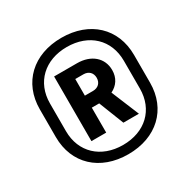

<svg xmlns="http://www.w3.org/2000/svg" viewBox="-145 -875 889 900"><g transform="rotate(-30 300.0 -425.0)"><path d="M300 -110C453 -110 555 -206 555 -350V-500C555 -644 453 -740 300 -740C147 -740 45 -644 45 -500V-350C45 -206 147 -110 300 -110ZM100 -500C100 -614 181 -690 300 -690C420 -690 500 -614 500 -500V-350C500 -236 420 -160 300 -160C181 -160 100 -236 100 -350ZM260 -250V-385H300L353 -250H437L375 -400C410 -417 431 -448 431 -490C431 -556 380 -600 304 -600H180V-250ZM260 -540H304C332 -540 350 -522 350 -495C350 -468 332 -450 304 -450H260Z"/></g></svg>

Font: Tekne LDO ExtraBold
Style: Regular
Weight: 800
Monospace: yes
Designer: Alessio Laiso, Mario Rullo, Paolo Rosset
Foundry: Alessio Laiso
Version: Version 1.000;hotconv 1.0.109;makeotfexe 2.5.65596